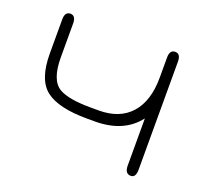

<svg xmlns="http://www.w3.org/2000/svg" viewBox="-90 -576 747 692"><g transform="rotate(20 283.5 -230.5)"><path d="M256 -175H285Q365 -175 408 -223.5Q451 -272 451 -362V-438Q451 -468 472 -468Q493 -468 493 -438V-24Q493 7 474 7Q451 7 451 -24V-205Q396 -133 285 -133H256Q146 -133 97.5 -170Q49 -207 49 -308V-438Q49 -468 70 -468Q91 -468 91 -438V-308Q91 -220 133 -196Q169 -175 256 -175Z"/></g></svg>

Font: Jura Light
Style: Regular
Weight: 300
Designer: Daniel Johnson, Alexei Vanyashin
Foundry: Daniel Johnson
Version: Version 5.103